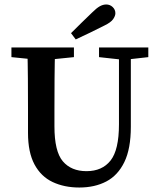

<svg xmlns="http://www.w3.org/2000/svg" viewBox="-20 -822 710 857"><path d="M334 15Q267 15 215 -9.5Q163 -34 134 -88Q105 -142 105 -229V-330Q105 -399 104.5 -469.5Q104 -540 102 -610H226Q224 -541 223.5 -471Q223 -401 223 -330V-258Q223 -146 260.5 -102Q298 -58 366 -58Q436 -58 473.5 -105.5Q511 -153 511 -267V-610H564V-256Q564 -158 535 -98.5Q506 -39 454.5 -12Q403 15 334 15ZM31 -567V-610H310V-567L182 -554H160ZM422 -567V-610H642V-567L544 -556H522ZM297 -674Q321 -698 344.5 -721Q368 -744 391 -766Q411 -786 425.5 -794Q440 -802 454 -802Q471 -802 483 -790.5Q495 -779 495 -763Q495 -751 485 -736.5Q475 -722 446 -708Q415 -692 382.5 -676.5Q350 -661 318 -646Z"/></svg>

Font: Lisu Bosa
Style: Bold
Weight: 700
Designer: David Morse, Annie Olsen, Victor Gaultney, Frank Grießhammer (Latin)
Foundry: SIL International
Version: Version 2.000